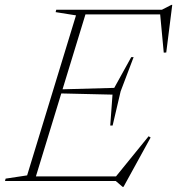

<svg xmlns="http://www.w3.org/2000/svg" viewBox="-52 -724 709 768"><path d="M252 -662.5 170.5 -675.5 173 -685H295.5L86 0H-32L-29.5 -9.5L56.5 -22.5ZM588 -673.5 610 -666.5H253.5L260 -685H595.5L633.5 -704.5H637L613 -514L603 -513.5ZM438.5 23.5 411 0H50.5L56.5 -18.5H436L404 -8.5L542.5 -179L550.5 -174L442 23.5ZM398.5 -222H389L398 -345.5L182.5 -350.5L188 -366.5L405 -372.5L473 -495.5H482.5L430.5 -358.5Z"/></svg>

Font: Newsreader 36pt ExtraLight
Style: Italic
Weight: 250
Italic angle: -17°
Designer: Hugues Gentile
Foundry: Production Type
Version: Version 1.003